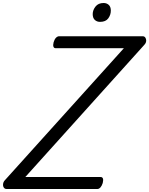

<svg xmlns="http://www.w3.org/2000/svg" viewBox="-77 -1262 996 1282"><path d="M-33 0Q-45 0 -51.5 -9.5Q-58 -19 -56.5 -33Q-55 -47 -45 -58L750 -940H295Q284 -940 280 -950Q276 -960 281 -980Q287 -1000 297 -1010Q307 -1020 318 -1020H876Q893 -1020 898 -1000Q903 -980 887 -963L92 -80H595Q606 -80 610 -70.5Q614 -61 609 -40Q603 -21 593.5 -10.5Q584 0 573 0ZM591 -1116Q570 -1116 556 -1129Q542 -1142 542 -1168Q542 -1194 560.5 -1218Q579 -1242 615 -1242Q635 -1242 649 -1229.5Q663 -1217 663 -1191Q663 -1163 646 -1139.5Q629 -1116 591 -1116Z"/></svg>

Font: Playwrite IN
Style: Regular
Weight: 400
Designer: Veronika Burian, José Scaglione
Foundry: TypeTogether
Version: Version 1.002